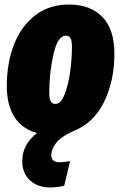

<svg xmlns="http://www.w3.org/2000/svg" viewBox="-20 -574 534 846"><path d="M206 109Q206 141 243 141Q261 141 289 136L263 244Q234 252 200 252Q147 252 112.5 221Q78 190 78 136Q78 63 143 12Q79 -5 44.5 -57Q10 -109 10 -196Q10 -295 41 -376Q72 -457 134 -505.5Q196 -554 284 -554Q378 -554 431 -499.5Q484 -445 484 -337Q484 -215 437 -122Q390 -29 302 4Q247 29 226.5 57Q206 85 206 109ZM197 -167Q197 -139 203.5 -127.5Q210 -116 224 -116Q248 -116 264.5 -157.5Q281 -199 289 -257.5Q297 -316 297 -367Q297 -395 290.5 -406Q284 -417 270 -417Q234 -417 215.5 -334.5Q197 -252 197 -167Z"/></svg>

Font: Fira Sans Extra Condensed Black
Style: Italic
Weight: 900
Width: 3
Italic angle: -8°
Designer: Carrois Corporate & Edenspiekermann AG
Foundry: Carrois Corporate GbR & Edenspiekermann AG
Version: Version 4.203